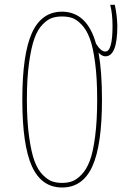

<svg xmlns="http://www.w3.org/2000/svg" viewBox="-20 -790 540 819"><path d="M389.6 -603.5Q411.1 -569.3 429.7 -570.3Q460 -570.3 460 -679.7Q460 -730.5 450.2 -769.5H469.7Q479.5 -724.6 480.5 -679.7Q480.5 -549.8 429.7 -549.8Q415 -549.8 400.4 -565.4Q415 -484.4 415 -365.2Q415 -170.9 374 -80.6Q333 9.8 245.1 9.8Q157.2 9.8 116.2 -80.6Q75.2 -170.9 75.2 -364.7Q75.2 -558.6 116.2 -649.4Q157.2 -740.2 245.1 -740.2Q351.6 -739.3 389.6 -603.5ZM201.7 -16.6Q220.7 -9.8 244.6 -9.8Q268.6 -9.8 287.6 -16.6Q306.6 -23.4 327.6 -44.9Q348.6 -66.4 362.8 -103.5Q377 -140.6 385.7 -207.5Q394.5 -274.4 394.5 -365.2Q394.5 -456.1 385.7 -522.5Q377 -588.9 362.8 -626.5Q348.6 -664.1 327.6 -685.5Q306.6 -707 287.6 -713.4Q268.6 -719.7 244.6 -719.7Q220.7 -719.7 201.7 -713.4Q182.6 -707 161.6 -685.5Q140.6 -664.1 127 -626.5Q113.3 -588.9 104 -522.5Q94.7 -456.1 94.7 -365.2Q94.7 -274.4 104 -207.5Q113.3 -140.6 127 -103.5Q140.6 -66.4 161.6 -44.9Q182.6 -23.4 201.7 -16.6Z"/></svg>

Font: Mgen+ 1m thin
Style: Regular
Weight: 100
Designer: [Source Han Sans]
Ryoko NISHIZUKA  (kana & ideographs); Paul D. Hunt (Latin, Greek & Cyrillic); Wenlong ZHANG  (bopomofo
Version: Version 1.059.20150602